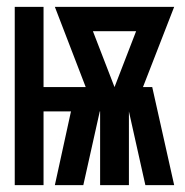

<svg xmlns="http://www.w3.org/2000/svg" viewBox="-20 -540 540 560"><path d="M23 0V-520H107V-286H230L140 -520H488L397 -286H424L488 0H404L356 -215V0H272V-215H271L223 0H140L187 -215H107V0ZM314 -286 377 -449H251Z"/></svg>

Font: Iosevka Term Curly Extrabold
Style: Regular
Weight: 800
Designer: Belleve Invis
Foundry: Belleve Invis
Version: Version 32.3.0